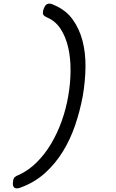

<svg xmlns="http://www.w3.org/2000/svg" viewBox="-20 -880 640 1060"><path d="M52 120Q54 105 61.5 98Q69 91 83 86Q138 61 183 16Q228 -29 262.5 -87Q297 -145 321 -212.5Q345 -280 357 -351Q369 -420 369.5 -489.5Q370 -559 356.5 -618Q343 -677 314.5 -720.5Q286 -764 241 -783Q225 -790 220 -797.5Q215 -805 218 -820Q220 -833 228.5 -846.5Q237 -860 253 -860Q259 -860 264 -858.5Q269 -857 279 -852Q343 -825 380.5 -773.5Q418 -722 435.5 -655Q453 -588 452 -510Q451 -432 437 -350Q422 -269 395.5 -190.5Q369 -112 328 -45Q287 22 230.5 73.5Q174 125 100 153Q90 157 84.5 158.5Q79 160 74 160Q65 160 60 156.5Q55 153 53 147Q51 141 51 134Q51 127 52 120Z"/></svg>

Font: Maple Mono NL Light
Style: Italic
Weight: 300
Italic angle: -10°
Monospace: yes
Designer: subframe7536
Version: Version 7.000